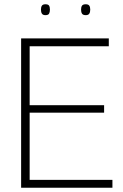

<svg xmlns="http://www.w3.org/2000/svg" viewBox="-20 -880 575 900"><path d="M79 0V-700H490V-663H119V-387H468V-352H119V-37H507V0ZM382 -809Q369 -809 364.5 -816Q360 -823 360 -835Q360 -847 364.5 -853.5Q369 -860 382 -860Q394 -860 398.5 -853.5Q403 -847 403 -835Q403 -823 398.5 -816Q394 -809 382 -809ZM193 -809Q181 -809 176.5 -816Q172 -823 172 -835Q172 -847 176.5 -853.5Q181 -860 193 -860Q206 -860 210 -853.5Q214 -847 214 -835Q214 -823 210 -816Q206 -809 193 -809Z"/></svg>

Font: Georama ExtraCondensed Thin ExtraLight
Style: Regular
Weight: 250
Version: Version 1.001